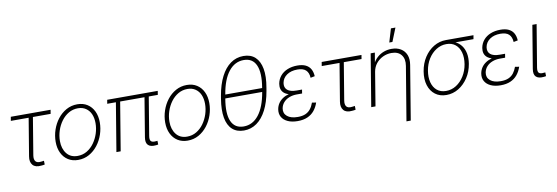

<svg xmlns="http://www.w3.org/2000/svg" viewBox="-64 -1249 5659 1949"><g transform="rotate(-10 2765.5 -274.5)"><path d="M268.1 2.9Q208.5 9.8 180.9 -22Q153.3 -53.7 163.1 -111.8L227.1 -498H43.5L50.3 -539.1H460.4L453.6 -498H271L207.5 -114.3Q200.7 -71.8 217.3 -51.8Q233.9 -31.7 273.9 -37.1Q280.8 -37.6 288.6 -38.8Q296.4 -40 304.2 -41L305.2 -2Q296.9 0 287.4 1.2Q277.8 2.4 268.1 2.9Z M648.9 11.2Q589.8 11.2 546.1 -16.6Q502.4 -44.4 478.5 -94.2Q454.6 -144 454.6 -209Q454.6 -272 474.9 -332Q495.1 -392.1 532.7 -440.7Q570.3 -489.3 622.1 -518.1Q673.8 -546.9 736.3 -546.9Q795.9 -546.9 839.4 -519Q882.8 -491.2 906.5 -441.7Q930.2 -392.1 930.2 -327.1Q930.2 -264.2 909.9 -203.9Q889.6 -143.6 852.1 -95Q814.5 -46.4 762.9 -17.6Q711.4 11.2 648.9 11.2ZM649.9 -29.8Q703.6 -29.8 747.1 -55.9Q790.5 -82 821.5 -125.2Q852.5 -168.5 869.4 -220.9Q886.2 -273.4 886.2 -326.2Q886.2 -379.4 868.7 -419.7Q851.1 -460 817.1 -482.9Q783.2 -505.9 735.4 -505.9Q683.1 -505.9 639.9 -480.7Q596.7 -455.6 564.9 -412.6Q533.2 -369.6 515.9 -316.9Q498.5 -264.2 498.5 -209.5Q498.5 -130.4 538.3 -80.1Q578.1 -29.8 649.9 -29.8Z M1450.2 1.5Q1396.5 7.3 1371.1 -17.1Q1345.7 -41.5 1355 -97.2L1425.3 -522.5H1469.2L1399.9 -103.5Q1393.1 -61.5 1408.7 -48.1Q1424.3 -34.7 1459.5 -39.1Q1465.8 -39.6 1467.8 -39.8Q1469.7 -40 1474.1 -40.5L1475.1 -2Q1470.2 -1 1463.9 0Q1457.5 1 1450.2 1.5ZM1043.9 0 1130.4 -522.5H1174.3L1087.9 0ZM1037.1 -499 1043.9 -539.1H1564.9L1558.6 -499Z M1777.8 11.2Q1718.8 11.2 1675 -16.6Q1631.3 -44.4 1607.4 -94.2Q1583.5 -144 1583.5 -209Q1583.5 -272 1603.8 -332Q1624 -392.1 1661.6 -440.7Q1699.2 -489.3 1751 -518.1Q1802.7 -546.9 1865.2 -546.9Q1924.8 -546.9 1968.3 -519Q2011.7 -491.2 2035.4 -441.7Q2059.1 -392.1 2059.1 -327.1Q2059.1 -264.2 2038.8 -203.9Q2018.6 -143.6 1981 -95Q1943.4 -46.4 1891.8 -17.6Q1840.3 11.2 1777.8 11.2ZM1778.8 -29.8Q1832.5 -29.8 1876 -55.9Q1919.4 -82 1950.4 -125.2Q1981.4 -168.5 1998.3 -220.9Q2015.1 -273.4 2015.1 -326.2Q2015.1 -379.4 1997.6 -419.7Q1980 -460 1946 -482.9Q1912.1 -505.9 1864.3 -505.9Q1812 -505.9 1768.8 -480.7Q1725.6 -455.6 1693.8 -412.6Q1662.1 -369.6 1644.8 -316.9Q1627.4 -264.2 1627.4 -209.5Q1627.4 -130.4 1667.2 -80.1Q1707 -29.8 1778.8 -29.8Z M2358.4 9.3Q2284.7 9.3 2238.8 -32.7Q2192.9 -74.7 2178.7 -154.5Q2164.6 -234.4 2183.1 -347.7L2188.5 -379.9Q2208 -492.7 2248.8 -572.5Q2289.6 -652.3 2348.6 -694.6Q2407.7 -736.8 2481.9 -736.8Q2556.6 -736.8 2602.3 -694.6Q2647.9 -652.3 2662.6 -572.8Q2677.2 -493.2 2657.2 -379.9L2651.9 -347.7Q2632.3 -233.9 2591.1 -154.1Q2549.8 -74.2 2491 -32.5Q2432.1 9.3 2358.4 9.3ZM2362.8 -31.7Q2455.1 -31.7 2518.1 -111.6Q2581.1 -191.4 2606.9 -342.8L2613.8 -384.8Q2639.6 -536.1 2604.7 -616Q2569.8 -695.8 2478 -695.8Q2385.7 -695.8 2322.5 -616Q2259.3 -536.1 2233.9 -384.8L2226.6 -342.8Q2200.7 -190.9 2235.8 -111.3Q2271 -31.7 2362.8 -31.7ZM2210.9 -344.2 2217.3 -383.3H2630.4L2624 -344.2Z M2912.1 9.8Q2851.6 9.8 2809.6 -9.8Q2767.6 -29.3 2748.5 -63.5Q2729.5 -97.7 2736.8 -142.1Q2742.2 -174.3 2759.3 -200.9Q2776.4 -227.5 2804.9 -246.8Q2833.5 -266.1 2872.3 -276.6Q2911.1 -287.1 2959.5 -287.1H3007.8L3003.4 -258.3H2948.2Q2906.2 -258.3 2870.6 -244.4Q2835 -230.5 2812 -204.6Q2789.1 -178.7 2782.7 -143.6Q2774.4 -93.3 2811.5 -62.3Q2848.6 -31.2 2919.9 -31.2Q2967.8 -31.2 2999.8 -45.4Q3031.7 -59.6 3052.2 -86.2Q3072.8 -112.8 3085.9 -149.9L3127.9 -143.1Q3112.3 -96.7 3084.2 -62.3Q3056.2 -27.8 3013.4 -9Q2970.7 9.8 2912.1 9.8ZM2956.1 -264.6Q2907.2 -264.6 2873.5 -273.9Q2839.8 -283.2 2820.3 -300.5Q2800.8 -317.9 2793.9 -342Q2787.1 -366.2 2792 -396Q2800.3 -441.9 2828.9 -475.8Q2857.4 -509.8 2902.6 -528.1Q2947.8 -546.4 3003.9 -546.4Q3055.7 -546.4 3089.4 -530.3Q3123 -514.2 3140.4 -483.4Q3157.7 -452.6 3160.2 -409.2L3116.2 -400.4Q3113.3 -453.1 3085 -479.7Q3056.6 -506.3 2997.6 -506.3Q2931.6 -506.3 2888.4 -476.3Q2845.2 -446.3 2836.4 -396Q2829.1 -349.6 2859.1 -323.7Q2889.2 -297.9 2955.1 -297.9H3009.8L3004.4 -264.6Z M3472.7 2.9Q3413.1 9.8 3385.5 -22Q3357.9 -53.7 3367.7 -111.8L3431.6 -498H3248L3254.9 -539.1H3665L3658.2 -498H3475.6L3412.1 -114.3Q3405.3 -71.8 3421.9 -51.8Q3438.5 -31.7 3478.5 -37.1Q3485.4 -37.6 3493.2 -38.8Q3501 -40 3508.8 -41L3509.8 -2Q3501.5 0 3491.9 1.2Q3482.4 2.4 3472.7 2.9Z M3771.5 -346.7 3714.4 0H3670.4L3759.8 -539.1H3802.7L3782.2 -417.5H3773.4Q3794.4 -462.4 3825.9 -490.7Q3857.4 -519 3895.8 -533Q3934.1 -546.9 3975.1 -546.9Q4030.8 -546.9 4069.8 -523.4Q4108.9 -500 4126.5 -456.8Q4144 -413.6 4133.8 -353L4042 204.1H3997.6L4089.8 -351.1Q4101.6 -421.9 4068.6 -463.9Q4035.6 -505.9 3967.3 -505.9Q3920.4 -505.9 3878.7 -486.1Q3836.9 -466.3 3808.3 -430.7Q3779.8 -395 3771.5 -346.7ZM3964.8 -614.3 4006.3 -752.9H4052.7L3997.1 -614.3Z M4444.8 11.2Q4377 11.2 4330.1 -24.4Q4283.2 -60.1 4263.7 -122.3Q4244.1 -184.6 4257.3 -265.1Q4270.5 -345.7 4310.8 -407.5Q4351.1 -469.2 4409.4 -504.2Q4467.8 -539.1 4535.6 -539.1H4819.3L4812.5 -499.5H4590.8L4531.7 -498Q4475.6 -498 4427.2 -467.5Q4378.9 -437 4345.9 -384.5Q4313 -332 4301.8 -265.1Q4290.5 -198.2 4304.4 -144.8Q4318.4 -91.3 4355.2 -60.5Q4392.1 -29.8 4448.7 -29.8Q4505.4 -29.8 4553.5 -60.5Q4601.6 -91.3 4634.8 -144.5Q4668 -197.8 4679.2 -265.1Q4689.9 -332.5 4675.8 -385Q4661.6 -437.5 4625 -467.8Q4588.4 -498 4531.7 -498L4532.7 -519.5Q4583 -519.5 4622.6 -501.5Q4662.1 -483.4 4687.7 -449.7Q4713.4 -416 4722.9 -368.4Q4732.4 -320.8 4722.7 -261.2Q4710 -182.6 4669.4 -121.1Q4628.9 -59.6 4570.8 -24.2Q4512.7 11.2 4444.8 11.2Z M5004.9 9.8Q4944.3 9.8 4902.3 -9.8Q4860.4 -29.3 4841.3 -63.5Q4822.3 -97.7 4829.6 -142.1Q4835 -174.3 4852.1 -200.9Q4869.1 -227.5 4897.7 -246.8Q4926.3 -266.1 4965.1 -276.6Q5003.9 -287.1 5052.2 -287.1H5100.6L5096.2 -258.3H5041Q4999 -258.3 4963.4 -244.4Q4927.7 -230.5 4904.8 -204.6Q4881.8 -178.7 4875.5 -143.6Q4867.2 -93.3 4904.3 -62.3Q4941.4 -31.2 5012.7 -31.2Q5060.5 -31.2 5092.5 -45.4Q5124.5 -59.6 5145 -86.2Q5165.5 -112.8 5178.7 -149.9L5220.7 -143.1Q5205.1 -96.7 5177 -62.3Q5148.9 -27.8 5106.2 -9Q5063.5 9.8 5004.9 9.8ZM5048.8 -264.6Q5000 -264.6 4966.3 -273.9Q4932.6 -283.2 4913.1 -300.5Q4893.6 -317.9 4886.7 -342Q4879.9 -366.2 4884.8 -396Q4893.1 -441.9 4921.6 -475.8Q4950.2 -509.8 4995.4 -528.1Q5040.5 -546.4 5096.7 -546.4Q5148.4 -546.4 5182.1 -530.3Q5215.8 -514.2 5233.2 -483.4Q5250.5 -452.6 5252.9 -409.2L5209 -400.4Q5206.1 -453.1 5177.7 -479.7Q5149.4 -506.3 5090.3 -506.3Q5024.4 -506.3 4981.2 -476.3Q4938 -446.3 4929.2 -396Q4921.9 -349.6 4951.9 -323.7Q4981.9 -297.9 5047.9 -297.9H5102.5L5097.2 -264.6Z M5448.2 1.5Q5394.5 7.3 5369.1 -16.8Q5343.8 -41 5353 -97.2L5426.3 -539.1H5470.2L5397.9 -103.5Q5391.1 -61.5 5406.5 -48.1Q5421.9 -34.7 5457.5 -39.6Q5463.4 -40 5465.6 -40Q5467.8 -40 5471.7 -41L5472.7 -2Q5468.3 -1 5461.9 0Q5455.6 1 5448.2 1.5Z"/></g></svg>

Font: Inter 18pt ExtraLight
Style: Italic
Weight: 250
Italic angle: -9.3988°
Designer: Rasmus Andersson
Foundry: rsms
Version: Version 4.001;git-66647c0bb